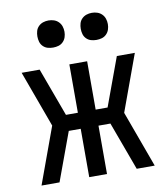

<svg xmlns="http://www.w3.org/2000/svg" viewBox="-82 -803 765 872"><g transform="rotate(-10 300.0 -366.5)"><path d="M39 0 134 -260 39 -520H122L204 -297H259V-520H341V-297H396L478 -520H561L466 -260L561 0H478L396 -223H341V0H259V-223H204L122 0ZM400 -608Q387 -608 375 -611.5Q363 -615 354 -624Q345 -633 341.5 -645Q338 -657 338 -670Q338 -683 341.5 -695Q345 -707 354 -716Q363 -725 375 -729Q387 -733 400 -733Q413 -733 425 -729Q437 -725 446 -716Q455 -707 459 -695Q463 -683 463 -670Q463 -657 459 -645Q455 -633 446 -624Q437 -615 425 -611.5Q413 -608 400 -608ZM200 -608Q187 -608 175 -611.5Q163 -615 154 -624Q145 -633 141.5 -645Q138 -657 138 -670Q138 -683 141.5 -695Q145 -707 154 -716Q163 -725 175 -729Q187 -733 200 -733Q213 -733 225 -729Q237 -725 246 -716Q255 -707 259 -695Q263 -683 263 -670Q263 -657 259 -645Q255 -633 246 -624Q237 -615 225 -611.5Q213 -608 200 -608Z"/></g></svg>

Font: Zed Mono Extended
Style: Regular
Weight: 400
Width: 7
Monospace: yes
Designer: Belleve Invis
Foundry: Belleve Invis
Version: Version 1.0.0; ttfautohint (v1.8.4)